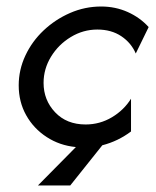

<svg xmlns="http://www.w3.org/2000/svg" viewBox="-20 -445 478 590"><path d="M96.5 125 213.2 6.9Q163.2 2.1 123.3 -24Q83.3 -50 60.4 -91Q37.5 -131.9 37.5 -182.6Q37.5 -230.6 58 -274.3Q78.5 -318.1 114.2 -351.7Q150 -385.4 195.5 -405.2Q241 -425 291 -425Q334.7 -425 372.6 -408Q410.4 -391 436.8 -361.8L397.2 -280.6Q383.3 -313.2 352.8 -333.7Q322.2 -354.2 279.2 -354.2Q235.4 -354.2 197.6 -331.2Q159.7 -308.3 136.8 -270.8Q113.9 -233.3 113.9 -190.3Q113.9 -137.5 149.3 -100Q184.7 -62.5 243.1 -62.5Q286.8 -62.5 324 -84.7Q361.1 -106.9 382.6 -141.7V-41Q363.2 -26.4 341 -15.6Q318.8 -4.9 294.4 1.4L195.8 125Z"/></svg>

Font: Afacad
Style: Italic
Weight: 400
Italic angle: -14°
Designer: Kristian Moeller
Foundry: Dicotype
Version: Version 1.000